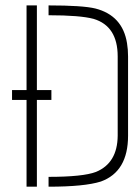

<svg xmlns="http://www.w3.org/2000/svg" viewBox="-20 -704 503 724"><path d="M25.4 -327.1V-364.3H80.1V-683.6H119.1V-364.3H173.8V-327.1H119.1V0H80.1V-327.1ZM163.1 0V-37.1Q293 -37.1 341.8 -55.7Q422.9 -88.9 423.8 -192.4V-491.2Q423.8 -605.5 333 -632.8Q282.2 -646.5 163.1 -646.5V-683.6Q292 -683.6 339.8 -671.9Q442.4 -645.5 459 -541Q462.9 -517.6 462.9 -491.2V-192.4Q462.9 -56.6 360.4 -19.5Q298.8 0 163.1 0Z"/></svg>

Font: Post No Bills Colombo
Style: Light
Weight: 400
Designer: Kosala Senevirathne, Siva Puranthara, Lasantha Premarathna, Tharique Azeez
Foundry: Mooniak
Version: Version 1.220 ; ttfautohint (v1.5)